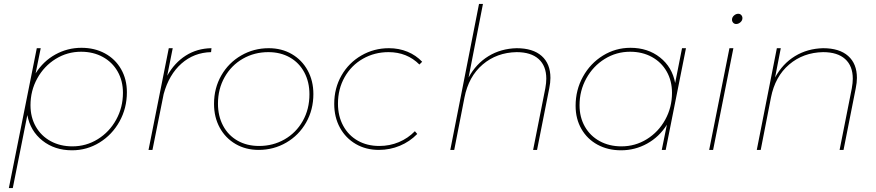

<svg xmlns="http://www.w3.org/2000/svg" viewBox="-20 -762 4453 976"><path d="M625 -293Q625 -212 587.5 -144.5Q550 -77 486 -37.5Q422 2 346 2Q258 2 196 -47Q134 -96 119 -177L45 194H25L167 -517H187L161 -389Q200 -451 261.5 -485Q323 -519 394 -519Q461 -519 513.5 -490.5Q566 -462 595.5 -410.5Q625 -359 625 -293ZM135 -227Q135 -166 162 -118.5Q189 -71 237.5 -44.5Q286 -18 348 -18Q418 -18 477 -54.5Q536 -91 570.5 -153.5Q605 -216 605 -290Q605 -351 578 -398.5Q551 -446 502.5 -472.5Q454 -499 392 -499Q322 -499 263 -462.5Q204 -426 169.5 -363.5Q135 -301 135 -227Z M1055 -517 1053 -497Q966 -495 902.5 -439Q839 -383 812 -284L755 0H735L838 -517H858L830 -377Q867 -443 924.5 -479.5Q982 -516 1055 -517Z M1573 -284Q1573 -204 1536 -139Q1499 -74 1435 -37Q1371 0 1295 0Q1229 0 1177.5 -30Q1126 -60 1097 -113Q1068 -166 1068 -234Q1068 -314 1105 -378.5Q1142 -443 1206 -480Q1270 -517 1346 -517Q1412 -517 1463.5 -487Q1515 -457 1544 -404Q1573 -351 1573 -284ZM1088 -235Q1088 -172 1114 -123Q1140 -74 1187.5 -47Q1235 -20 1297 -20Q1368 -20 1426.5 -53.5Q1485 -87 1519 -147Q1553 -207 1553 -283Q1553 -345 1527 -394Q1501 -443 1453.5 -470Q1406 -497 1344 -497Q1273 -497 1214.5 -463.5Q1156 -430 1122 -370Q1088 -310 1088 -235Z M1679 -234Q1679 -314 1716 -378.5Q1753 -443 1817 -480Q1881 -517 1957 -517Q2008 -517 2051.5 -499Q2095 -481 2126 -448L2112 -434Q2049 -497 1955 -497Q1884 -497 1825 -463.5Q1766 -430 1732 -370Q1698 -310 1698 -235Q1698 -172 1724.5 -123Q1751 -74 1798.5 -47Q1846 -20 1908 -20Q1961 -20 2007.5 -39.5Q2054 -59 2089 -95L2101 -81Q2063 -42 2012.5 -21Q1962 0 1906 0Q1840 0 1788.5 -30Q1737 -60 1708 -113Q1679 -166 1679 -234Z M2778 -366Q2778 -342 2772 -313L2710 0H2690L2752 -313Q2757 -341 2757 -362Q2757 -427 2718 -462Q2679 -497 2606 -497Q2505 -495 2433.5 -434Q2362 -373 2341 -266L2289 0H2269L2415 -742H2435L2362 -368Q2400 -438 2463 -476.5Q2526 -515 2606 -517Q2689 -517 2733.5 -477.5Q2778 -438 2778 -366Z M2906 -224Q2906 -305 2943.5 -372.5Q2981 -440 3045 -479.5Q3109 -519 3185 -519Q3273 -519 3335 -470Q3397 -421 3412 -340L3447 -517H3467L3364 0H3344L3370 -128Q3331 -66 3269.5 -32Q3208 2 3137 2Q3070 2 3017.5 -26.5Q2965 -55 2935.5 -106.5Q2906 -158 2906 -224ZM3396 -290Q3396 -351 3369 -398.5Q3342 -446 3293.5 -472.5Q3245 -499 3183 -499Q3113 -499 3054 -462.5Q2995 -426 2960.5 -363.5Q2926 -301 2926 -227Q2926 -166 2953 -118.5Q2980 -71 3028.5 -44.5Q3077 -18 3139 -18Q3209 -18 3268 -54.5Q3327 -91 3361.5 -153.5Q3396 -216 3396 -290Z M3754 -670Q3754 -658 3744 -649Q3734 -640 3722 -640Q3713 -640 3707 -646.5Q3701 -653 3701 -662Q3701 -674 3711 -683Q3721 -692 3733 -692Q3742 -692 3748 -685.5Q3754 -679 3754 -670ZM3708 -517 3605 0H3585L3688 -517Z M4336 -366Q4336 -342 4330 -313L4268 0H4248L4310 -313Q4315 -341 4315 -362Q4315 -427 4276 -462Q4237 -497 4164 -497Q4063 -495 3991.5 -434Q3920 -373 3899 -266L3847 0H3827L3929 -517H3949L3920 -368Q3958 -438 4021 -476.5Q4084 -515 4164 -517Q4247 -517 4291.5 -477.5Q4336 -438 4336 -366Z"/></svg>

Font: TypoPRO Montserrat
Style: Italic
Weight: 250
Italic angle: -11.3°
Designer: Julieta Ulanovsky
Foundry: Julieta Ulanovsky
Version: Version 6.001